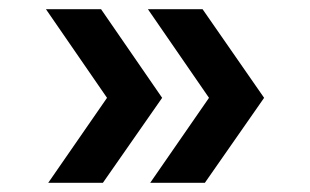

<svg xmlns="http://www.w3.org/2000/svg" viewBox="-20 -442 675 418"><path d="M307 -44 435 -229 302 -422H421L555 -229L426 -44ZM85 -44 213 -229 80 -422H200L333 -229L204 -44Z"/></svg>

Font: Smooch Sans Thin Black
Style: Regular
Weight: 900
Version: Version 1.010